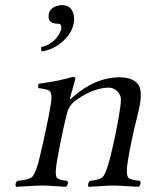

<svg xmlns="http://www.w3.org/2000/svg" viewBox="-20 -718 565 743"><path d="M220.2 -698.2Q257.8 -698.2 265.6 -658.2Q268.6 -642.1 264.6 -625Q255.9 -583.5 213.4 -549.8Q179.7 -523.9 140.1 -519L139.2 -536.1Q186 -545.9 209.5 -587.4Q214.8 -597.2 216.8 -605Q219.7 -624.5 207 -626Q166.5 -626 168 -654.8Q168.5 -659.7 168.9 -664.1Q173.8 -688 202.6 -695.8Q210.9 -698.2 220.2 -698.2ZM260.3 -340.8Q346.7 -418.5 443.8 -418.9Q499 -418 518.1 -386.2Q531.2 -358.9 519 -301.3Q516.1 -287.1 508.8 -257.8Q489.3 -180.2 476.1 -104Q465.3 -41.5 477.5 -29.3Q487.3 -21 522 -18.1Q527.8 -6.8 517.1 4.9Q498.5 4.4 471.2 2.4Q440.4 0 419.9 0Q399.4 0 368.7 2.4Q340.8 4.4 322.8 4.9Q316.9 -6.3 327.6 -18.1Q367.7 -22 378.9 -34.7Q391.1 -49.8 405.3 -104Q426.3 -188 440.4 -271Q450.2 -327.6 447.3 -340.8Q446.8 -343.3 446.3 -345.2Q433.6 -376.5 402.3 -378.9Q346.2 -378.9 282.2 -335.9Q272.5 -329.1 264.6 -323.2Q246.6 -305.7 240.2 -283.2Q224.1 -222.7 202.1 -104Q190.4 -41.5 200.7 -29.3Q209.5 -21 240.7 -18.1Q246.6 -6.3 235.8 4.9Q217.3 4.4 192.4 2.4Q165 0 146 0Q123 0 87.4 2.4Q58.6 4.4 42 4.9Q36.1 -6.8 46.9 -18.1Q92.8 -22 105 -34.2Q119.1 -49.3 132.3 -104Q161.1 -224.6 176.3 -312Q184.1 -357.4 170.4 -367.2Q160.2 -373.5 127.9 -377Q127 -388.7 129.9 -394Q216.8 -405.8 261.7 -420.9Q272.5 -419.4 272 -414.1Q271.5 -413.1 251.5 -340.8Q249 -330.6 255.9 -336.4Q257.8 -338.4 260.3 -340.8Z"/></svg>

Font: Linux Libertine Display Slanted O
Style: Slanted
Weight: 400
Designer: Philipp H. Poll
Foundry: Philipp H. Poll
Version: Version 5.0.9